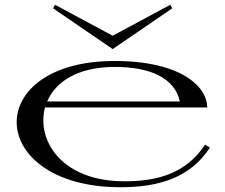

<svg xmlns="http://www.w3.org/2000/svg" viewBox="-20 -771 946 806"><path d="M486 15C645 15 778 -24 861 -151L841 -164C755 -33 623 -10 502 -10C271 -10 162 -142 162 -265C162 -284 164 -302 169 -320H850C850 -405 743 -515 461 -515C187 -515 50 -388 50 -258C50 -125 196 15 486 15ZM203 -736 453 -565 703 -736 695 -751 453 -621 211 -751ZM178 -345C212 -426 304 -490 462 -490C612 -490 714 -443 735 -345Z"/></svg>

Font: Sprat Extended
Style: Regular
Weight: 400
Width: 9
Designer: Ethan Nakache
Foundry: Collletttivo
Version: Version 2.000;Glyphs 3.2 (3217)